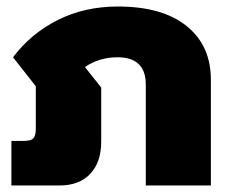

<svg xmlns="http://www.w3.org/2000/svg" viewBox="-20 -570 708 590"><path d="M15 -137H53Q75 -137 82.5 -145Q90 -153 90 -174V-305L20 -394Q76 -468 158.5 -509Q241 -550 342 -550Q479 -550 553.5 -490Q628 -430 628 -325V0H428V-310Q428 -394 341 -394Q285 -394 241 -364L291 -301V-134Q291 -72 257.5 -36Q224 0 162 0H15Z"/></svg>

Font: Prompt ExtraBold
Style: Regular
Weight: 800
Designer: Katatrad Team
Foundry: CadsonDemak
Version: Version 1.000